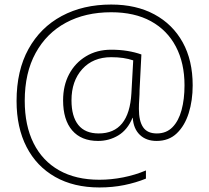

<svg xmlns="http://www.w3.org/2000/svg" viewBox="-20 -728 922 846"><path d="M829 -352Q829 -285 811.5 -229.5Q794 -174 759 -140.5Q724 -107 670 -107Q624 -107 596 -134Q568 -161 565 -209H564Q542 -156 501.5 -131.5Q461 -107 412 -107Q338 -107 298 -153.5Q258 -200 258 -286Q258 -351 284.5 -401Q311 -451 359 -480Q407 -509 470 -509Q508 -509 541.5 -503.5Q575 -498 603 -488L595 -331Q595 -313 593.5 -291Q592 -269 592 -248Q592 -195 610.5 -167.5Q629 -140 671 -140Q713 -140 740 -167.5Q767 -195 780 -243Q793 -291 793 -352Q793 -450 755 -522.5Q717 -595 645 -634.5Q573 -674 470 -674Q356 -674 270.5 -628Q185 -582 137 -494.5Q89 -407 89 -284Q89 -175 128 -97Q167 -19 240.5 22.5Q314 64 418 64Q470 64 523 53.5Q576 43 623 23V59Q579 77 527.5 87.5Q476 98 418 98Q305 98 223 51.5Q141 5 97 -80.5Q53 -166 53 -283Q53 -417 105.5 -512Q158 -607 252 -657.5Q346 -708 470 -708Q580 -708 660.5 -664.5Q741 -621 785 -541.5Q829 -462 829 -352ZM295 -286Q295 -215 325 -177.5Q355 -140 415 -140Q549 -140 559 -317L567 -462Q546 -469 522.5 -472.5Q499 -476 470 -476Q390 -476 342.5 -423.5Q295 -371 295 -286Z"/></svg>

Font: Noto Sans Thai ExtraLight
Style: Regular
Weight: 200
Designer: Monotype Design Team
Foundry: Monotype Imaging Inc.
Version: Version 2.001; ttfautohint (v1.8.4.7-5d5b)